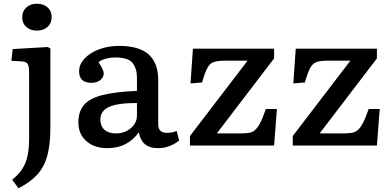

<svg xmlns="http://www.w3.org/2000/svg" viewBox="-20 -780 2090 1029"><path d="M178 -616Q143 -616 121 -635.5Q99 -655 99 -688Q99 -720 121 -740Q143 -760 178 -760Q213 -760 235 -740.5Q257 -721 257 -688Q257 -656 235 -636Q213 -616 178 -616ZM79 229 45 183Q94 145 115 95.5Q136 46 136 -33V-390Q136 -425 128.5 -437Q121 -449 97 -451L41 -454L48 -517L236 -528L250 -520V-96Q250 -6 233.5 54.5Q217 115 179.5 156Q142 197 79 229Z M555 14Q485 14 442.5 -24Q400 -62 400 -124Q400 -182 430 -217.5Q460 -253 529 -270.5Q598 -288 714 -293V-363Q714 -413 690.5 -442.5Q667 -472 599 -472Q571 -472 546 -465Q521 -458 508 -447Q523 -424 529.5 -409.5Q536 -395 536 -387Q536 -365 517 -350.5Q498 -336 470 -336Q404 -336 404 -398Q404 -435 433 -466Q462 -497 510.5 -515.5Q559 -534 618 -534Q726 -534 777 -488Q828 -442 828 -350V-113Q828 -68 875 -68Q901 -68 927 -78L940 -27Q922 -11 891.5 1.5Q861 14 828 14Q781 14 756 -8Q731 -30 724 -71Q695 -30 653 -8Q611 14 555 14ZM601 -65Q648 -65 681 -93Q714 -121 714 -161V-228Q611 -228 564.5 -207Q518 -186 518 -139Q518 -104 540 -84.5Q562 -65 601 -65Z M998 0V-51L1307 -455H1189Q1149 -455 1127 -448Q1105 -441 1091.5 -416Q1078 -391 1063 -338L1001 -333L1014 -519H1449V-467L1142 -65H1261Q1291 -65 1311 -67.5Q1331 -70 1345.5 -82Q1360 -94 1374 -120.5Q1388 -147 1405 -196H1464L1449 0Z M1549 0V-51L1858 -455H1740Q1700 -455 1678 -448Q1656 -441 1642.5 -416Q1629 -391 1614 -338L1552 -333L1565 -519H2000V-467L1693 -65H1812Q1842 -65 1862 -67.5Q1882 -70 1896.5 -82Q1911 -94 1925 -120.5Q1939 -147 1956 -196H2015L2000 0Z"/></svg>

Font: Literata 7pt Medium
Style: Regular
Weight: 500
Designer: Latin by Veronika Burian and Jose Scaglione. Greek by Irene Vlachou. Cyrillic by Vera Evstafieva.
Foundry: TypeTogether
Version: Version 3.002